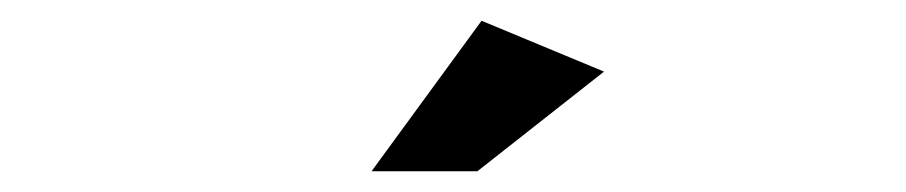

<svg xmlns="http://www.w3.org/2000/svg" viewBox="-20 -793 873 185"><path d="M440 -628H338L444 -773L562 -724Z"/></svg>

Font: Myanmar Khyay
Style: Regular
Weight: 400
Designer: Danh Hong
Foundry: Google Inc.
Version: Version 1.10 March 4, 2015